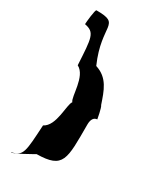

<svg xmlns="http://www.w3.org/2000/svg" viewBox="-197 -781 733 890"><g transform="rotate(30 170.0 -336.0)"><path d="M27 47C27 58 134 -4 134 -4C275 -6 269 -54 269 -240C269 -268 279 -283 297 -284C297 -284 287 -342 279 -351C257 -416 239 -474 169 -496C89 -678 178 -720 41 -720C34 -720 27 -648 27 -638C85 -627 85 -600 93 -456C149 -428 139 -314 157 -295C139 -274 149 -162 93 -134C85 10 85 36 27 47Z"/></g></svg>

Font: Ampere
Style: UltCnd
Weight: 400
Version: Version 1